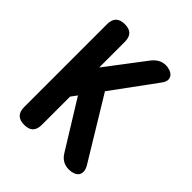

<svg xmlns="http://www.w3.org/2000/svg" viewBox="-206 -871 1011 1011"><g transform="rotate(45 300.0 -365.0)"><path d="M205 -56Q205 -23 189 -6.5Q173 10 139.5 10Q106 10 89.5 -6.5Q73 -23 73 -56V-674Q73 -707 89.5 -723.5Q106 -740 139.5 -740Q173 -740 189 -723.5Q205 -707 205 -674V-483L370 -700Q386 -720 404.5 -730Q423 -740 446 -740Q461 -740 476 -734.5Q491 -729 499.5 -719Q508 -709 508 -694Q508 -679 493 -659L315 -416L521 -77Q534 -56 535 -39.5Q536 -23 528 -12Q520 -1 505 4.5Q490 10 472 10Q446 10 427 -1Q408 -12 395 -33L230 -300L205 -266Z"/></g></svg>

Font: Maple Mono NL
Style: Bold
Weight: 700
Monospace: yes
Designer: subframe7536
Version: Version 7.000